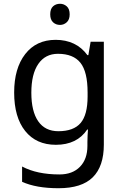

<svg xmlns="http://www.w3.org/2000/svg" viewBox="-20 -757 655 1017"><path d="M275 -546Q328 -546 370.5 -526Q413 -506 443 -465H448L460 -536H530V9Q530 124 471.5 182Q413 240 290 240Q172 240 97 206V125Q176 167 295 167Q364 167 403.5 126.5Q443 86 443 16V-5Q443 -17 444 -39.5Q445 -62 446 -71H442Q388 10 276 10Q172 10 113.5 -63Q55 -136 55 -267Q55 -395 113.5 -470.5Q172 -546 275 -546ZM287 -472Q220 -472 183 -418.5Q146 -365 146 -266Q146 -167 182.5 -114.5Q219 -62 289 -62Q370 -62 407 -105.5Q444 -149 444 -246V-267Q444 -377 406 -424.5Q368 -472 287 -472ZM298 -737Q318 -737 333.5 -723.5Q349 -710 349 -681Q349 -653 333.5 -639Q318 -625 298 -625Q276 -625 261 -639Q246 -653 246 -681Q246 -710 261 -723.5Q276 -737 298 -737Z"/></svg>

Font: Noto Sans Old Hungarian
Style: Regular
Weight: 400
Designer: Monotype Design Team
Foundry: Monotype Imaging Inc.
Version: Version 2.005; ttfautohint (v1.8.4.7-5d5b)